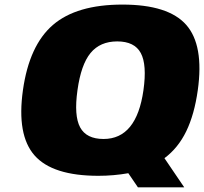

<svg xmlns="http://www.w3.org/2000/svg" viewBox="-20 -740 882 830"><path d="M776.4 69.8H576.2L534.7 8.8Q470.7 20 405.3 20Q207 20 129.4 -68.1Q51.8 -156.2 79.1 -350.1Q106.4 -543.9 208.7 -632.1Q311 -720.2 509.3 -720.2Q708 -720.2 785.2 -632.3Q862.3 -544.4 835 -350.1Q820.3 -245.1 785.2 -172.6Q750 -100.1 690.9 -56.2ZM427.7 -139.2Q570.3 -139.2 600.1 -350.1Q615.7 -460.4 588.6 -510.7Q561.5 -561 486.8 -561Q412.6 -561 371.3 -510.7Q330.1 -460.4 314.9 -350.1Q299.3 -239.7 326.4 -189.5Q353.5 -139.2 427.7 -139.2Z"/></svg>

Font: Fivo Sans Black
Style: Regular
Weight: 900
Designer: Alexander Slobzheninov
Foundry: Alexander Slobzheninov
Version: 1.0